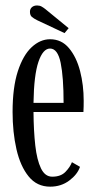

<svg xmlns="http://www.w3.org/2000/svg" viewBox="-20 -672 355 702"><path d="M163.5 10.5Q115 10.5 84.8 -26.8Q54.5 -64 40.2 -126.2Q26 -188.5 26 -263Q26 -352.5 45.2 -411.5Q64.5 -470.5 95.8 -499.5Q127 -528.5 163 -528.5Q205 -528.5 232.2 -496Q259.5 -463.5 272.8 -412.2Q286 -361 286 -303.5Q286 -293 285.8 -282.8Q285.5 -272.5 285 -262.5H102.5Q103 -193.5 109 -140.2Q115 -87 129.8 -56.5Q144.5 -26 171 -26Q202.5 -26 219.5 -43.8Q236.5 -61.5 243 -79L272.5 -62Q263 -34 233.2 -11.8Q203.5 10.5 163.5 10.5ZM163 -494.5Q137 -494.5 120.5 -445.8Q104 -397 102.5 -296H212.5Q212.5 -390 201.8 -442.2Q191 -494.5 163 -494.5ZM216 -551 116 -598Q103 -604.5 96.2 -610.5Q89.5 -616.5 89.5 -629Q89.5 -639.5 96.8 -645.8Q104 -652 115.5 -652Q125 -652 131.8 -648.2Q138.5 -644.5 145.5 -639L231 -569Z"/></svg>

Font: Imbue 10pt
Style: Regular
Weight: 400
Designer: Tyler Finck
Foundry: Etcetera Type Company
Version: Version 1.102; ttfautohint (v1.8.3)